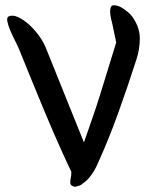

<svg xmlns="http://www.w3.org/2000/svg" viewBox="-20 -681 565 732"><path d="M408 -591Q406 -597 403.5 -609Q401 -621 400 -632.5Q399 -644 402 -652.5Q405 -661 414 -661Q431 -661 449.5 -648.5Q468 -636 479 -624Q494 -606 503.5 -583Q513 -560 513 -535Q513 -493 500 -454Q465 -345 429 -245.5Q393 -146 352 -56Q344 -38 336 -25.5Q328 -13 320.5 -4Q313 5 305.5 11Q298 17 290 23Q288 25 278.5 28Q269 31 267 31Q260 31 254 27Q248 23 248 15Q248 8 248.5 4Q249 0 250 -4Q251 -8 251.5 -13Q252 -18 252 -26Q229 -74 203 -132.5Q177 -191 151 -253.5Q125 -316 100 -377Q75 -438 54 -490Q49 -503 38.5 -523.5Q28 -544 19.5 -564Q11 -584 8 -599.5Q5 -615 14 -619Q29 -625 49.5 -615.5Q70 -606 90.5 -587.5Q111 -569 128.5 -545Q146 -521 155 -498L300 -138Q316 -184 331.5 -228.5Q347 -273 361.5 -319.5Q376 -366 391 -415Q406 -464 423 -519Z"/></svg>

Font: Yeon Sung
Style: Regular
Weight: 400
Version: Version 1.001